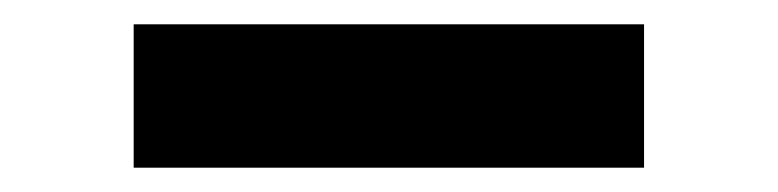

<svg xmlns="http://www.w3.org/2000/svg" viewBox="-20 -766 640 158"><path d="M90 -628V-746H510V-628Z"/></svg>

Font: MOST Montserrat Black
Style: Regular
Weight: 900
Designer: Julieta Ulanovsky
Foundry: Julieta Ulanovsky
Version: Version 8.000;March 11, 2024;FontCreator 15.0.0.2926 64-bit